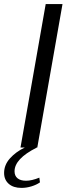

<svg xmlns="http://www.w3.org/2000/svg" viewBox="-25 -720 362 937"><path d="M167 147 170 170Q153 182 128.5 189.5Q104 197 80 197Q40 197 17.5 177Q-5 157 -5 124Q-5 85 23.5 53Q52 21 96 0H75L198 -700H280L157 0H153V1Q46 55 46 116Q46 138 60.5 150Q75 162 102 162Q130 162 167 147Z"/></svg>

Font: Fahkwang Light
Style: Italic
Weight: 300
Italic angle: -10°
Version: Version 1.000; ttfautohint (v1.6)